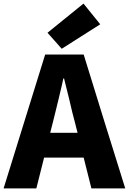

<svg xmlns="http://www.w3.org/2000/svg" viewBox="-28 -1047 716 1067"><path d="M-8 0 223 -744H437L552 -372L668 0H480L437 -171H217L174 0ZM251 -309H403L387 -372Q376 -411 356 -498Q337 -575 328 -611H324Q321 -599 316 -574Q303 -518 296 -490Q293 -477 287 -453Q274 -398 267 -372ZM315 -776 236 -865 336 -946 436 -1027 529 -912Z"/></svg>

Font: GenSekiGothic TW H
Style: Regular
Weight: 900
Version: Version 1.501;PS 1;hotconv 16.6.51;makeotf.lib2.5.65220